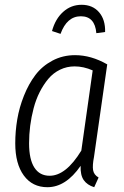

<svg xmlns="http://www.w3.org/2000/svg" viewBox="-20 -762 512 793"><path d="M230 -622.1 194.8 -633.8Q208.5 -684.1 241 -713.1Q273.4 -742.2 316.9 -742.2Q362.8 -742.2 389.2 -711.4Q415.5 -680.7 414.1 -629.9L377.9 -625Q372.1 -694.8 314 -694.8Q256.3 -694.8 230 -622.1ZM290 -534.2Q356.4 -534.2 422.9 -496.1L368.2 -113.8Q361.3 -78.6 364.5 -59.3Q367.7 -40 387.2 -28.8L369.1 11.2Q340.3 2.4 325.9 -18.1Q311.5 -38.6 313 -77.1Q252 11.2 175.8 11.2Q113.8 11.2 78.4 -37.1Q43 -85.4 43 -169.9Q43 -219.7 51.3 -269Q59.6 -318.4 78.9 -366.7Q98.1 -415 126 -451.9Q153.8 -488.8 196.3 -511.5Q238.8 -534.2 290 -534.2ZM288.1 -487.8Q255.9 -487.8 227.8 -474.1Q199.7 -460.4 179.7 -436.5Q159.7 -412.6 144 -381.8Q128.4 -351.1 118.9 -314.9Q109.4 -278.8 104.7 -242.4Q100.1 -206.1 100.1 -169.9Q100.1 -104 121.8 -70.1Q143.6 -36.1 185.1 -36.1Q252.4 -36.1 315.9 -140.1L362.8 -471.2Q325.2 -487.8 288.1 -487.8Z"/></svg>

Font: Fira Sans Compressed Light
Style: Italic
Weight: 300
Width: 3
Italic angle: -8°
Designer: Carrois Corporate & Edenspiekermann AG
Foundry: Carrois Corporate GbR & Edenspiekermann AG
Version: Version 4.203;PS 004.203;hotconv 1.0.88;makeotf.lib2.5.64775